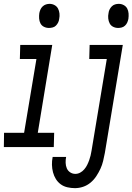

<svg xmlns="http://www.w3.org/2000/svg" viewBox="-58 -763 687 996"><path d="M196 -618Q182 -618 170 -624Q158 -630 152 -641.5Q146 -653 145 -667Q144 -681 146 -695Q148 -705 152 -714Q156 -723 163.5 -730Q171 -737 180.5 -740Q190 -743 199 -743Q213 -743 225 -736.5Q237 -730 243 -718.5Q249 -707 250.5 -693Q252 -679 249 -665Q248 -655 243.5 -646Q239 -637 232 -630Q225 -623 215 -620.5Q205 -618 196 -618ZM-38 0 -37 -74H67L131 -457H45L47 -530H213L138 -74H223L221 0ZM555 -618Q541 -618 529 -624Q517 -630 511 -641.5Q505 -653 503.5 -667Q502 -681 505 -695Q506 -705 510.5 -714Q515 -723 522 -730Q529 -737 538.5 -740Q548 -743 558 -743Q572 -743 584 -736.5Q596 -730 602 -718.5Q608 -707 609 -693Q610 -679 608 -665Q606 -655 602 -646Q598 -637 590.5 -630Q583 -623 573.5 -620.5Q564 -618 555 -618ZM331 213Q311 213 291.5 208.5Q272 204 257 193Q242 182 232 166Q222 150 217 131Q212 112 211.5 92Q211 72 215 52Q215 52 215 52Q215 52 215 51H285Q282 66 282.5 81.5Q283 97 288.5 110Q294 123 306 131Q318 139 333 139Q346 139 358 132.5Q370 126 379 115.5Q388 105 394 93Q400 81 404.5 68.5Q409 56 412 43.5Q415 31 417 18L496 -457H405L407 -530H579L486 30Q482 51 477 72Q472 93 463 112.5Q454 132 441.5 151Q429 170 411.5 184.5Q394 199 373 206Q352 213 331 213Z"/></svg>

Font: Iosevka Curly Slab ExObl
Style: Regular
Weight: 400
Width: 7
Italic angle: -9°
Monospace: yes
Designer: Belleve Invis
Foundry: Belleve Invis
Version: Version 11.1.0; ttfautohint (v1.8.3)